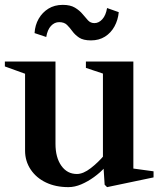

<svg xmlns="http://www.w3.org/2000/svg" viewBox="-29 -753 651 789"><path d="M252 16Q200 16 160 -3Q120 -22 97 -56.5Q74 -91 74 -134V-462L85 -446L-9 -480V-500H199V-162Q199 -106 223 -72Q247 -38 287 -38Q313 -38 344 -62Q375 -86 400 -116L394 -98V-462L405 -447L324 -474V-500H519V-49L507 -62L602 -49V-24L411 16L401 6L396 -72L402 -65Q383 -44 357.5 -25.5Q332 -7 305 4.5Q278 16 252 16ZM113 -617Q115 -650 130 -676Q145 -702 170 -717.5Q195 -733 229 -733Q260 -733 279 -721.5Q298 -710 310 -695.5Q322 -681 332.5 -669.5Q343 -658 359 -658Q377 -658 391.5 -674Q406 -690 411 -720L459 -703Q456 -671 441.5 -644.5Q427 -618 402.5 -602.5Q378 -587 345 -587Q313 -587 296 -598.5Q279 -610 268.5 -624.5Q258 -639 246.5 -650.5Q235 -662 214 -662Q195 -662 180.5 -646.5Q166 -631 161 -601Z"/></svg>

Font: Wittgenstein SemiBold
Style: Regular
Weight: 600
Designer: Jörg Drees
Foundry: Jörg Drees
Version: Version 1.500